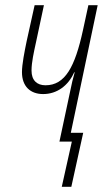

<svg xmlns="http://www.w3.org/2000/svg" viewBox="-20 -548 417 743"><path d="M219 175H256L302 -34H254L358 -528H322L301 -431C270 -289 232 -218 156 -218C123 -218 102 -237 102 -275C102 -307 111 -346 119 -383L150 -528H114L83 -388C75 -349 65 -299 65 -269C65 -213 98 -184 147 -184C200 -184 244 -216 267 -268H269C262 -244 257 -222 252 -197L210 0H258Z"/></svg>

Font: Noto Sans ExtraCondensed ExtraLight
Style: Italic
Weight: 200
Width: 2
Italic angle: -12°
Designer: Monotype Design Team
Foundry: Monotype Imaging Inc.
Version: Version 2.013